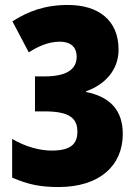

<svg xmlns="http://www.w3.org/2000/svg" viewBox="-20 -744 554 774"><path d="M216 10C381 10 475 -76 475 -204C475 -299 424 -354 327 -373V-376C406 -404 458 -464 458 -544C458 -663 376 -724 254 -724C160 -724 93 -698 30 -658L96 -533C131 -555 173 -576 221 -576C263 -576 289 -556 289 -515C289 -465 249 -436 160 -436H121V-295H159C258 -295 292 -269 292 -213C292 -162 263 -137 188 -137C141 -137 83 -152 29 -184V-28C93 0 144 10 216 10Z"/></svg>

Font: Noto Sans Gurmukhi Condensed Black
Style: Regular
Weight: 900
Width: 3
Designer: Jelle Bosma - Monotype Design Team
Foundry: Monotype Imaging Inc.
Version: Version 2.004